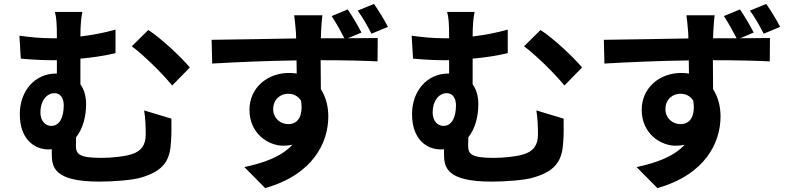

<svg xmlns="http://www.w3.org/2000/svg" viewBox="-20 -870 4040 979"><path d="M736 -717 652 -634C709 -592 804 -500 858 -434L948 -526C903 -580 798 -678 736 -717ZM241 -228C212 -228 186 -253 186 -297C186 -356 218 -395 258 -395C286 -395 305 -372 305 -333C305 -277 287 -228 241 -228ZM419 -339C419 -379 409 -414 390 -440V-571C447 -576 510 -585 569 -599V-719C509 -702 448 -691 390 -684C390 -743 394 -780 400 -809H260C268 -780 270 -746 270 -683V-675H240C193 -675 134 -680 79 -688L86 -571C152 -565 206 -563 249 -563H270V-495H266C157 -495 81 -406 81 -288C81 -160 155 -108 228 -108L244 -109V-88C244 -18 254 56 487 56C555 56 659 49 704 34C820 -1 847 -57 852 -148C855 -189 854 -213 854 -265L715 -307C722 -260 723 -223 723 -183C723 -132 701 -98 649 -83C611 -71 546 -65 496 -65C378 -65 367 -87 367 -130L368 -170C403 -214 419 -276 419 -339Z M1887 -850 1804 -816C1830 -780 1854 -738 1874 -698L1958 -733C1939 -770 1912 -814 1887 -850ZM1515 -356C1528 -269 1492 -237 1450 -237C1410 -237 1373 -267 1373 -313C1373 -366 1412 -392 1449 -392C1477 -392 1501 -380 1515 -356ZM1753 -822 1671 -788C1695 -752 1716 -713 1736 -675H1616L1617 -706C1618 -722 1621 -776 1624 -792H1480C1482 -779 1486 -745 1489 -705L1490 -674C1355 -672 1173 -668 1059 -667L1062 -546C1185 -553 1341 -560 1492 -562L1493 -495C1480 -497 1467 -498 1453 -498C1344 -498 1252 -423 1252 -310C1252 -189 1348 -127 1425 -127C1442 -127 1457 -129 1471 -132C1416 -72 1328 -40 1226 -18L1332 89C1577 20 1654 -144 1654 -276C1654 -329 1641 -377 1616 -415L1615 -563C1750 -563 1845 -560 1905 -557L1906 -676L1754 -675L1823 -704C1805 -739 1778 -786 1753 -822Z M2736 -717 2652 -634C2709 -592 2804 -500 2858 -434L2948 -526C2903 -580 2798 -678 2736 -717ZM2241 -228C2212 -228 2186 -253 2186 -297C2186 -356 2218 -395 2258 -395C2286 -395 2305 -372 2305 -333C2305 -277 2287 -228 2241 -228ZM2419 -339C2419 -379 2409 -414 2390 -440V-571C2447 -576 2510 -585 2569 -599V-719C2509 -702 2448 -691 2390 -684C2390 -743 2394 -780 2400 -809H2260C2268 -780 2270 -746 2270 -683V-675H2240C2193 -675 2134 -680 2079 -688L2086 -571C2152 -565 2206 -563 2249 -563H2270V-495H2266C2157 -495 2081 -406 2081 -288C2081 -160 2155 -108 2228 -108L2244 -109V-88C2244 -18 2254 56 2487 56C2555 56 2659 49 2704 34C2820 -1 2847 -57 2852 -148C2855 -189 2854 -213 2854 -265L2715 -307C2722 -260 2723 -223 2723 -183C2723 -132 2701 -98 2649 -83C2611 -71 2546 -65 2496 -65C2378 -65 2367 -87 2367 -130L2368 -170C2403 -214 2419 -276 2419 -339Z M3887 -850 3804 -816C3830 -780 3854 -738 3874 -698L3958 -733C3939 -770 3912 -814 3887 -850ZM3515 -356C3528 -269 3492 -237 3450 -237C3410 -237 3373 -267 3373 -313C3373 -366 3412 -392 3449 -392C3477 -392 3501 -380 3515 -356ZM3753 -822 3671 -788C3695 -752 3716 -713 3736 -675H3616L3617 -706C3618 -722 3621 -776 3624 -792H3480C3482 -779 3486 -745 3489 -705L3490 -674C3355 -672 3173 -668 3059 -667L3062 -546C3185 -553 3341 -560 3492 -562L3493 -495C3480 -497 3467 -498 3453 -498C3344 -498 3252 -423 3252 -310C3252 -189 3348 -127 3425 -127C3442 -127 3457 -129 3471 -132C3416 -72 3328 -40 3226 -18L3332 89C3577 20 3654 -144 3654 -276C3654 -329 3641 -377 3616 -415L3615 -563C3750 -563 3845 -560 3905 -557L3906 -676L3754 -675L3823 -704C3805 -739 3778 -786 3753 -822Z"/></svg>

Font: Noto Sans Mono CJK TC
Style: Bold
Weight: 700
Designer: Ryoko NISHIZUKA 西塚涼子 (kana, bopomofo & ideographs); Paul D. Hunt (Latin, Greek & Cyrillic); Sandoll Communications 산돌커뮤니
Foundry: Adobe
Version: Version 2.004;hotconv 1.0.118;makeotfexe 2.5.65603